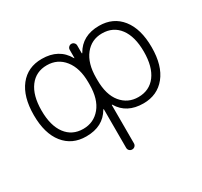

<svg xmlns="http://www.w3.org/2000/svg" viewBox="-154 -763 1229 1167"><g transform="rotate(-30 461.0 -180.0)"><path d="M267.6 -60.5Q341.8 -60.5 388.2 -116.7Q434.6 -172.9 434.6 -275.4V-291Q434.6 -390.6 388.7 -448.7Q342.8 -506.8 267.6 -506.8Q190.4 -506.8 146.5 -448.2Q102.5 -389.6 102.5 -283.7Q102.5 -177.7 146.5 -119.1Q190.4 -60.5 267.6 -60.5ZM654.3 -506.8Q580.1 -506.8 534.7 -449.2Q489.3 -391.6 489.3 -291V-275.4Q489.3 -171.9 535.2 -116.2Q581.1 -60.5 654.3 -60.5Q732.4 -60.5 776.4 -119.1Q820.3 -177.7 820.3 -283.7Q820.3 -389.6 776.4 -448.2Q732.4 -506.8 654.3 -506.8ZM434.6 -101.6Q434.6 -102.5 433.1 -103Q431.6 -103.5 430.7 -101.6Q378.9 -11.7 261.7 -11.7Q260.7 -11.7 259.8 -11.7Q162.1 -11.7 105 -83Q47.9 -154.3 47.9 -283.2Q47.9 -412.1 104.5 -483.9Q161.1 -555.7 259.8 -555.7Q379.9 -555.7 432.6 -461.9Q432.6 -460 434.1 -460.4Q435.5 -460.9 435.5 -462.9V-518.6Q435.5 -529.3 443.4 -537.1Q451.2 -544.9 461.9 -544.9Q472.7 -544.9 480.5 -537.1Q488.3 -529.3 488.3 -518.6V-464.8Q488.3 -462.9 489.7 -462.4Q491.2 -461.9 492.2 -463.9Q543.9 -555.7 662.1 -555.7Q760.7 -555.7 817.9 -483.9Q875 -412.1 875 -283.2Q875 -154.3 817.4 -83Q759.8 -11.7 662.1 -11.7Q544.9 -11.7 493.2 -99.6Q492.2 -101.6 490.7 -101.1Q489.3 -100.6 489.3 -99.6V168.9Q489.3 180.7 481.4 188.5Q473.6 196.3 461.9 196.3Q450.2 196.3 442.4 188.5Q434.6 180.7 434.6 168.9Z"/></g></svg>

Font: Gen Jyuu Gothic Light
Style: Regular
Weight: 200
Designer: [Source Han Sans]
Ryoko NISHIZUKA  (kana & ideographs); Paul D. Hunt (Latin, Greek & Cyrillic); Wenlong ZHANG  (bopomofo
Version: Version 1.002.20150607